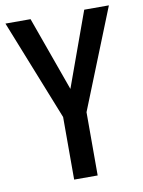

<svg xmlns="http://www.w3.org/2000/svg" viewBox="-82 -771 616 828"><g transform="rotate(-10 226.5 -357.0)"><path d="M227 -388 345 -714H453L278 -277V0H175V-274L0 -714H110Z"/></g></svg>

Font: Avrile Sans Condensed Medium
Style: Regular
Weight: 500
Width: 3
Designer: Monotype Design Team
Foundry: Monotype Imaging Inc.
Version: Version 2.001;September 10, 2019;FontCreator 11.5.0.2425 64-